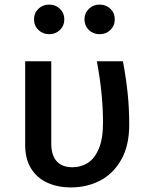

<svg xmlns="http://www.w3.org/2000/svg" viewBox="-20 -811 655 845"><path d="M521 -541.5Q534.4 -470.3 541.5 -403.6Q548.7 -336.9 548.7 -262.1Q548.7 -169.7 513.3 -107.7Q477.9 -45.6 420 -15.9Q362.1 13.8 292.8 13.8Q233.3 13.8 187.7 -7.2Q142.1 -28.2 116.4 -70Q90.8 -111.8 90.8 -172.3V-541.5H205.6V-181Q205.6 -127.2 229.7 -101Q253.8 -74.9 299 -74.9Q335.9 -74.9 365.9 -93.6Q395.9 -112.3 414.6 -155.9Q433.3 -199.5 433.3 -270.3Q433.3 -399.5 406.2 -541.5ZM129.7 -725.6Q129.7 -753.8 149 -772.3Q168.2 -790.8 196.9 -790.8Q224.6 -790.8 243.8 -772.1Q263.1 -753.3 263.1 -725.6Q263.1 -697.9 243.8 -679.2Q224.6 -660.5 196.9 -660.5Q168.2 -660.5 149 -679.2Q129.7 -697.9 129.7 -725.6ZM351.8 -725.6Q351.8 -753.3 371 -772.1Q390.3 -790.8 417.9 -790.8Q446.7 -790.8 465.9 -772.3Q485.1 -753.8 485.1 -725.6Q485.1 -697.9 465.9 -679.2Q446.7 -660.5 417.9 -660.5Q390.3 -660.5 371 -679.2Q351.8 -697.9 351.8 -725.6Z"/></svg>

Font: Fira Code Fixed Medium
Style: Regular
Weight: 500
Monospace: yes
Designer: Carrois Corporate, Edenspiekermann AG, Nikita Prokopov
Foundry: Carrois Corporate, Edenspiekermann AG, Nikita Prokopov
Version: Version 5.002